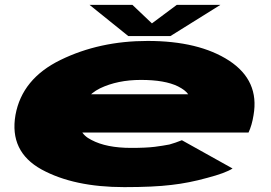

<svg xmlns="http://www.w3.org/2000/svg" viewBox="-20 -761 1114 788"><path d="M490 7 518.5 -154Q416.5 -154 355.5 -186.5Q293 -217 306.5 -288Q319.5 -363 390.5 -398.5Q462.5 -433 558.5 -433Q656.5 -433 710.5 -406.5Q741 -391 752.5 -374H297.5L270 -217H1000Q1014 -247 1020.5 -288Q1045.5 -430 920.5 -512Q796 -593 586 -593Q388 -593 228.5 -515Q70.5 -438 43.5 -289Q17.5 -139 150.5 -65.5Q283 7 490 7ZM518.5 -154 490 7Q610 7 683.5 -2Q755 -10 830.5 -31Q905 -50.5 934.5 -69.5L726.5 -185.5Q699 -174.5 675.5 -168Q650 -163 615.5 -158.5Q579.5 -154 518.5 -154ZM506.5 -613H679.5L884.5 -741H705.5L603.5 -665L523.5 -741H347.5Z"/></svg>

Font: Anybody ExtraExpanded Black
Style: Italic
Weight: 900
Width: 8
Italic angle: -10°
Version: Version 1.113;gftools[0.9.25]